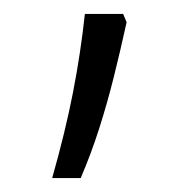

<svg xmlns="http://www.w3.org/2000/svg" viewBox="-20 -137 275 276"><path d="M157 -117 162 -105Q153 -64 143.5 -26Q134 12 122.5 48Q111 84 96 119H55Q74 52 85 -4.5Q96 -61 102 -117Z"/></svg>

Font: Noto Sans Bengali Condensed Light
Style: Regular
Weight: 300
Width: 3
Designer: Jelle Bosma - Monotype Design Team
Foundry: Monotype Imaging Inc.
Version: Version 2.003